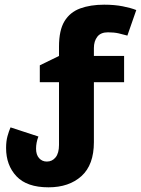

<svg xmlns="http://www.w3.org/2000/svg" viewBox="-20 -785 602 820"><path d="M187 15Q95 15 50.5 -32Q6 -79 6 -153Q6 -182 12 -203.5Q18 -225 25 -241L144 -202Q134 -176 134 -150Q134 -124 147 -109.5Q160 -95 180 -95Q203 -95 217.5 -113Q232 -131 232 -166V-434H150V-506L232 -546V-586Q232 -656 255.5 -694.5Q279 -733 322.5 -749Q366 -765 425 -765Q469 -765 504.5 -758Q540 -751 562 -742L524 -633Q507 -638 487 -642.5Q467 -647 441 -647Q410 -647 395.5 -628Q381 -609 381 -580V-546H510V-434H381V-178Q381 -81 328 -33Q275 15 187 15Z"/></svg>

Font: Noto IKEA Latin
Style: Bold
Weight: 700
Designer: Monotype Design Team
Foundry: Monotype Imaging Inc.
Version: Version 1.0